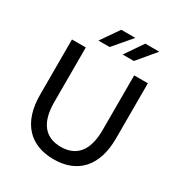

<svg xmlns="http://www.w3.org/2000/svg" viewBox="-208 -1051 1128 1203"><g transform="rotate(30 355.5 -449.5)"><path d="M356 8C526 8 630 -98 630 -301V-700H531V-304C531 -153 467 -82 356 -82C245 -82 181 -153 181 -304V-700H81V-301C81 -98 185 8 356 8ZM403 -777H484L593 -907H492ZM228 -777H309L420 -907H318Z"/></g></svg>

Font: Chess Sans Medium
Style: Regular
Weight: 500
Designer: Wolf Bōese
Foundry: Wolf Bōese
Version: Version 7.223;Glyphs 3.3 (3306)